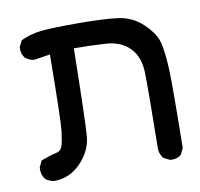

<svg xmlns="http://www.w3.org/2000/svg" viewBox="-60 -414 620 594"><g transform="rotate(-10 250.0 -117.0)"><path d="M64.5 117.2Q48.8 115.2 37.1 105.5Q25.4 89.8 27.3 68.4L37.1 47.9Q68.4 36.1 84 33.2Q99.6 30.3 104.5 15.6Q109.4 1 113.3 -30.3Q117.2 -61.5 119.1 -270.5L68.4 -262.7Q52.7 -264.6 41 -274.4Q29.3 -288.1 31.2 -309.6L41 -329.1Q70.3 -342.8 102.5 -346.7Q134.8 -350.6 217.3 -350.6Q299.8 -350.6 345.7 -344.7Q391.6 -338.9 424.8 -306.6Q458 -274.4 464.8 -244.1Q471.7 -213.9 474.1 -165.5Q476.6 -117.2 473.6 85.9L463.9 105.5Q450.2 117.2 428.7 115.2L409.2 105.5Q399.4 93.8 397.5 78.1Q400.4 -117.2 398.9 -165.5Q397.5 -213.9 370.1 -242.2Q342.8 -270.5 293.9 -273.4Q245.1 -276.4 195.3 -276.4Q191.4 -43.9 187.5 0Q183.6 43.9 148.4 80.6Q113.3 117.2 64.5 117.2Z"/></g></svg>

Font: JasonHandwriting1
Style: Regular
Weight: 400
Version: Version 1.48.20